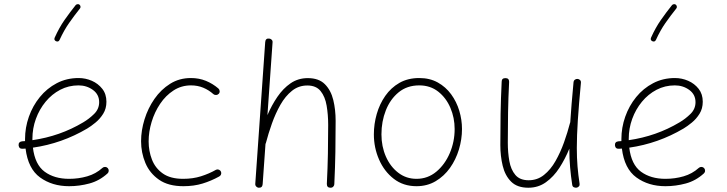

<svg xmlns="http://www.w3.org/2000/svg" viewBox="-20 -879 3470 917"><path d="M493.7 -50.8Q455.1 -15.6 407.2 -2.7Q359.4 10.3 310.1 10.3Q229 10.3 171.4 -31.5Q113.8 -73.2 102.1 -169.4Q95.2 -168.9 87.9 -168.5Q70.8 -167.5 68.8 -185.1Q67.9 -202.1 85.4 -204.1Q92.8 -204.6 99.6 -205.1Q99.6 -210 99.6 -214.8Q99.6 -269.5 117.9 -321.5Q136.2 -373.5 170.2 -415.3Q204.1 -457 251.2 -481.7Q298.3 -506.3 355.5 -506.3Q388.2 -506.3 418.5 -493.2Q448.7 -480 468.5 -454.8Q488.3 -429.7 488.3 -393.1Q488.3 -360.4 472.9 -335.7Q457.5 -311 436 -293.5Q414.6 -275.9 396.5 -265.1Q275.9 -193.8 137.2 -173.8Q147 -92.8 193.4 -58.8Q239.7 -24.9 310.1 -24.9Q355.5 -24.9 396.7 -36.9Q438 -48.8 469.2 -77.1Q474.6 -82 482.2 -81.8Q489.7 -81.5 494.6 -76.2Q499.5 -70.8 499.3 -63.2Q499 -55.7 493.7 -50.8ZM355 -471.2Q307.6 -471.2 267.6 -450.2Q227.5 -429.2 197.8 -393.1Q168 -356.9 151.4 -311.3Q134.8 -265.6 134.8 -216.3Q134.8 -212.9 134.8 -209.5Q266.6 -228.5 377 -294.4Q405.3 -311 429.4 -334.7Q453.6 -358.4 453.6 -391.1Q453.6 -427.7 423.8 -449.5Q394 -471.2 355 -471.2ZM359.9 -856.4Q363.8 -853 364.5 -847.7Q365.2 -842.3 361.8 -838.4Q334.5 -804.2 310.1 -769.3Q285.6 -734.4 264.6 -688.5Q259.3 -677.2 247.6 -682.1Q236.3 -687.5 241.2 -699.2Q262.7 -747.1 288.3 -783.7Q314 -820.3 341.3 -854.5Q344.7 -858.4 350.3 -859.1Q356 -859.9 359.9 -856.4Z M1024.9 -431.2Q1020 -425.8 1012.5 -425.3Q1004.9 -424.8 999.5 -429.2Q977.1 -449.2 950.4 -460.2Q923.8 -471.2 892.1 -471.2Q846.2 -471.2 808.8 -447Q771.5 -422.9 744.9 -383.3Q718.3 -343.8 704.1 -296.6Q689.9 -249.5 689.9 -203.6Q689.9 -157.7 705.8 -116.7Q721.7 -75.7 757.8 -50.3Q793.9 -24.9 854.5 -24.9Q901.4 -24.9 939.9 -37.1Q978.5 -49.3 1012.2 -68.4Q1019 -71.3 1025.9 -68.4Q1032.7 -65.4 1035.6 -58.6Q1038.1 -52.2 1035.4 -45.4Q1032.7 -38.6 1025.9 -35.6Q988.8 -15.1 947.5 -2.4Q906.2 10.3 856 10.3Q783.7 10.3 739.3 -20.8Q694.8 -51.8 674.3 -100.8Q653.8 -149.9 653.8 -204.6Q653.8 -255.9 670.2 -308.8Q686.5 -361.8 717.5 -406.5Q748.5 -451.2 792.5 -478.8Q836.4 -506.3 891.6 -506.3Q930.7 -506.3 963.4 -492.9Q996.1 -479.5 1022.9 -456.5Q1028.3 -451.7 1029.1 -444.1Q1029.8 -436.5 1024.9 -431.2Z M1215.3 17.6Q1209 17.1 1203.9 12Q1198.7 6.8 1199.2 -1L1246.6 -677.7Q1248 -696.8 1265.6 -694.8Q1272.5 -694.3 1277.6 -689.2Q1282.7 -684.1 1281.7 -675.8L1257.3 -329.1Q1277.3 -376 1304.7 -416.3Q1332 -456.5 1367.9 -481.2Q1403.8 -505.9 1450.2 -505.9Q1502.9 -505.9 1531.7 -476.8Q1560.5 -447.8 1571.8 -401.4Q1583 -355 1583 -301.8Q1583 -226.6 1581.8 -153.8Q1580.6 -81.1 1576.7 0.5Q1576.7 6.8 1571.8 12.2Q1566.9 17.6 1558.6 17.6Q1541 17.6 1541 -0.5Q1544.9 -77.6 1546.1 -145Q1547.4 -212.4 1547.4 -282.2Q1547.4 -331.5 1540 -374.5Q1532.7 -417.5 1511.2 -444.1Q1489.7 -470.7 1447.8 -470.7Q1406.2 -470.7 1374.5 -445.3Q1342.8 -419.9 1319.3 -378.7Q1295.9 -337.4 1278.8 -289.3Q1261.7 -241.2 1250 -196.3Q1249.5 -193.4 1248 -191.4L1234.4 1Q1232.9 18.6 1215.3 17.6Z M1982.4 -506.3Q2032.7 -506.3 2070.8 -485.1Q2108.9 -463.9 2134.8 -428.5Q2160.6 -393.1 2173.6 -349.9Q2186.5 -306.6 2186.5 -262.7Q2186.5 -213.9 2171.9 -165.3Q2157.2 -116.7 2129.2 -77.1Q2101.1 -37.6 2060.8 -13.7Q2020.5 10.3 1969.2 10.3Q1906.2 10.3 1860.6 -25.1Q1814.9 -60.5 1790.3 -117.2Q1765.6 -173.8 1765.6 -237.3Q1765.6 -286.6 1779.3 -334.5Q1793 -382.3 1820.1 -421.1Q1847.2 -460 1887.7 -483.2Q1928.2 -506.3 1982.4 -506.3ZM1982.4 -471.2Q1924.3 -471.2 1884 -438.2Q1843.8 -405.3 1822.8 -352.1Q1801.8 -298.8 1801.8 -237.3Q1801.8 -179.7 1823 -131.3Q1844.2 -83 1882.1 -54Q1919.9 -24.9 1969.2 -24.9Q2022.9 -24.9 2064 -59.1Q2105 -93.3 2128.2 -147.7Q2151.4 -202.1 2151.4 -262.7Q2151.4 -316.4 2131.1 -364Q2110.8 -411.6 2073 -441.4Q2035.2 -471.2 1982.4 -471.2Z M2754.4 -482.9Q2744.6 -378.4 2739.7 -304.2Q2734.9 -230 2734.9 -172.4Q2734.9 -124.5 2738.3 -84Q2741.7 -43.5 2748 -2.4Q2749.5 5.4 2745.4 10.5Q2741.2 15.6 2734.9 17.1Q2728 18.6 2720.9 15.4Q2713.9 12.2 2712.9 3.4Q2706.5 -38.1 2702.9 -79.6Q2699.2 -121.1 2699.2 -168.9Q2679.2 -120.1 2651.9 -77.6Q2624.5 -35.2 2587.6 -8.8Q2550.8 17.6 2503.4 17.6Q2450.2 17.6 2421.1 -11.5Q2392.1 -40.5 2380.9 -87.2Q2369.6 -133.8 2369.6 -186.5Q2369.6 -261.7 2370.8 -334.7Q2372.1 -407.7 2376 -488.8Q2376 -505.9 2394 -505.9Q2411.6 -505.9 2411.6 -488.3Q2407.7 -410.6 2406.5 -342.3Q2405.3 -273.9 2405.3 -197.3Q2405.3 -150.9 2412.6 -109.9Q2419.9 -68.8 2441.4 -43.5Q2462.9 -18.1 2504.9 -18.1Q2546.4 -18.1 2578.1 -43.5Q2609.9 -68.8 2633.3 -110.1Q2656.7 -151.4 2673.8 -199.2Q2690.9 -247.1 2702.6 -292.5Q2703.1 -293.9 2703.6 -294.9Q2706.1 -335.4 2710 -382.8Q2713.9 -430.2 2719.2 -486.3Q2720.2 -494.6 2726.3 -498.8Q2732.4 -502.9 2738.8 -502Q2745.6 -501.5 2750.5 -496.6Q2755.4 -491.7 2754.4 -482.9Z M3341.8 -50.8Q3303.2 -15.6 3255.4 -2.7Q3207.5 10.3 3158.2 10.3Q3077.1 10.3 3019.5 -31.5Q2961.9 -73.2 2950.2 -169.4Q2943.4 -168.9 2936 -168.5Q2918.9 -167.5 2917 -185.1Q2916 -202.1 2933.6 -204.1Q2940.9 -204.6 2947.8 -205.1Q2947.8 -210 2947.8 -214.8Q2947.8 -269.5 2966.1 -321.5Q2984.4 -373.5 3018.3 -415.3Q3052.2 -457 3099.4 -481.7Q3146.5 -506.3 3203.6 -506.3Q3236.3 -506.3 3266.6 -493.2Q3296.9 -480 3316.7 -454.8Q3336.4 -429.7 3336.4 -393.1Q3336.4 -360.4 3321 -335.7Q3305.7 -311 3284.2 -293.5Q3262.7 -275.9 3244.6 -265.1Q3124 -193.8 2985.4 -173.8Q2995.1 -92.8 3041.5 -58.8Q3087.9 -24.9 3158.2 -24.9Q3203.6 -24.9 3244.9 -36.9Q3286.1 -48.8 3317.4 -77.1Q3322.8 -82 3330.3 -81.8Q3337.9 -81.5 3342.8 -76.2Q3347.7 -70.8 3347.4 -63.2Q3347.2 -55.7 3341.8 -50.8ZM3203.1 -471.2Q3155.8 -471.2 3115.7 -450.2Q3075.7 -429.2 3045.9 -393.1Q3016.1 -356.9 2999.5 -311.3Q2982.9 -265.6 2982.9 -216.3Q2982.9 -212.9 2982.9 -209.5Q3114.7 -228.5 3225.1 -294.4Q3253.4 -311 3277.6 -334.7Q3301.8 -358.4 3301.8 -391.1Q3301.8 -427.7 3272 -449.5Q3242.2 -471.2 3203.1 -471.2ZM3208 -856.4Q3211.9 -853 3212.6 -847.7Q3213.4 -842.3 3210 -838.4Q3182.6 -804.2 3158.2 -769.3Q3133.8 -734.4 3112.8 -688.5Q3107.4 -677.2 3095.7 -682.1Q3084.5 -687.5 3089.4 -699.2Q3110.8 -747.1 3136.5 -783.7Q3162.1 -820.3 3189.5 -854.5Q3192.9 -858.4 3198.5 -859.1Q3204.1 -859.9 3208 -856.4Z"/></svg>

Font: Mikhak-DS2-FD ExtraLight
Style: Regular
Weight: 200
Designer: Amin Abedi
Version: Version 3.2